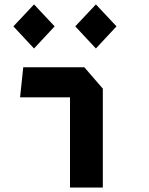

<svg xmlns="http://www.w3.org/2000/svg" viewBox="-20 -833 660 853"><path d="M291 -426.5 319.4 -400.6H69.2L83.3 -534.2H354.6L436.8 -439.2V0H291ZM39.5 -715.9 131.2 -813.4 222.8 -715.9 131.2 -617.6ZM314.3 -715.9 406 -813.4 497.6 -715.9 406 -617.6Z"/></svg>

Font: Monaspace Krypton Var
Style: Regular
Weight: 400
Designer: Riley Cran and the Lettermatic Team
Version: Version 1.101 (Monaspace Krypton Var)